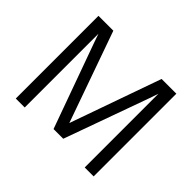

<svg xmlns="http://www.w3.org/2000/svg" viewBox="-153 -930 1155 1155"><g transform="rotate(45 425.0 -352.0)"><path d="M630.9 -703.6H756.3V0H680.2V-627L661.6 -572.3L466.8 -30.8H384.3L189 -572.3L169.9 -627V0H93.8V-703.6H220.2L425.8 -123.5Z"/></g></svg>

Font: Metrophobic
Style: Regular
Weight: 400
Designer: vernon adams
Foundry: vernon adams
Version: Version 1.000